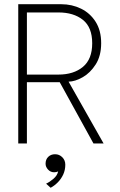

<svg xmlns="http://www.w3.org/2000/svg" viewBox="-20 -680 568 910"><path d="M66.5 -660H270.5Q321 -660 364 -639Q407 -618 433.2 -576.8Q459.5 -535.5 459.5 -475.5Q459.5 -415.5 433.8 -375Q408 -334.5 372 -314Q336 -293.5 305 -293L471 0H423L263 -290.5H107.5V0H66.5ZM107.5 -326.5H257Q329 -326.5 373 -363Q417 -399.5 417 -475Q417 -550.5 373 -585.8Q329 -621 257 -621H107.5ZM220 210 198.5 190.5Q215 183 233.2 167.5Q251.5 152 255.5 132.5Q247 136.5 236.5 136.5Q219.5 136.5 207.8 123.8Q196 111 196 96Q196 75.5 208.8 63.2Q221.5 51 241 51Q261 51 275.2 65.2Q289.5 79.5 289.5 100.5Q289.5 125.5 279.8 146.8Q270 168 254.2 184Q238.5 200 220 210Z"/></svg>

Font: League Spartan Thin ExtraLight
Style: Regular
Weight: 250
Version: Version 2.002